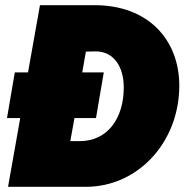

<svg xmlns="http://www.w3.org/2000/svg" viewBox="-20 -720 723 740"><path d="M7 -265H58L11 0H311C512 0 671 -172 671 -390C671 -565 553 -700 345 -700H134L88 -441H37ZM251 -176 267 -265H350L380 -441H297L311 -521L347 -522C416 -523 457 -466 457 -383C457 -263 394 -176 287 -176Z"/></svg>

Font: Fixel Text 20240404 Black
Style: Italic
Weight: 900
Width: 4
Italic angle: -10°
Designer: AlfaBravo + MacPaw
Foundry: Kyrylo Tkachov, Marchela Mozhyna, Serhii Makarenko, Maria Weinstein, Zakhar Kryvoshyya
Version: Version 1.211;Glyphs 3.2 (3225)